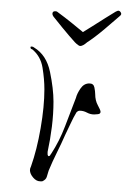

<svg xmlns="http://www.w3.org/2000/svg" viewBox="-20 -352 247 359"><path d="M196 -330Q200 -332 201 -332Q204 -332 206 -328.5Q208 -325 204 -322Q195 -314 176 -298Q157 -282 143 -273Q135 -266 130 -266Q127 -266 120 -273Q110 -284 96.5 -300.5Q83 -317 80 -321Q78 -324 78 -326Q78 -331 83 -331Q86 -331 87 -330Q102 -319 115.5 -308Q129 -297 135 -292Q140 -295 152 -302.5Q164 -310 176.5 -318Q189 -326 196 -330ZM55 -13Q48 -13 42 -20Q36 -27 36 -34Q36 -37 38 -41Q49 -72 56 -112.5Q63 -153 63 -185Q63 -204 59.5 -225.5Q56 -247 40 -260Q37 -260 37 -264Q37 -265 39 -265Q42 -265 44 -263Q67 -249 73.5 -217.5Q80 -186 80 -162Q80 -139 77 -115Q74 -91 69 -68V-63Q69 -63 69.5 -61.5Q70 -60 71 -60Q73 -60 74 -62Q75 -64 76 -65Q91 -88 101.5 -115.5Q112 -143 122 -169Q124 -177 130.5 -186.5Q137 -196 147 -196Q155 -196 156.5 -188.5Q158 -181 158 -176Q158 -164 163 -155Q168 -146 168 -143Q168 -139 163 -138.5Q158 -138 156 -138Q149 -138 142.5 -141.5Q136 -145 129 -145Q126 -145 123 -142Q117 -132 112 -121Q107 -110 102 -100Q95 -84 86.5 -67Q78 -50 71 -33Q69 -27 67.5 -21.5Q66 -16 59 -13Z"/></svg>

Font: Sassy Frass
Style: Regular
Weight: 400
Designer: Robert E. Leuschke
Foundry: Robert E. Leuschke
Version: Version 1.010; ttfautohint (v1.8.3)